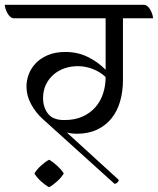

<svg xmlns="http://www.w3.org/2000/svg" viewBox="-59 -722 656 798"><path d="M119 -227Q89 -254 70 -289.5Q51 -325 51 -363Q51 -387 60 -412Q69 -437 88.5 -458Q108 -479 139 -492.5Q170 -506 213 -506Q264 -506 306.5 -485Q349 -464 380 -432V-646H0Q-9 -646 -16 -652Q-23 -658 -28 -667Q-33 -676 -36 -685.5Q-39 -695 -39 -702H538Q547 -702 554 -696Q561 -690 566 -681Q571 -672 574 -662.5Q577 -653 577 -646H452V-389Q452 -341 440 -300Q428 -259 404 -229.5Q380 -200 344 -183Q308 -166 259 -166Q241 -166 219 -171L435 26Q433 34 427.5 38Q422 42 417 42ZM208 -223Q252 -223 284 -237.5Q316 -252 337.5 -276.5Q359 -301 369.5 -333.5Q380 -366 380 -402Q356 -424 326 -435.5Q296 -447 265 -447Q235 -447 209 -438Q183 -429 163 -411.5Q143 -394 131.5 -369.5Q120 -345 120 -314Q120 -276 140.5 -249.5Q161 -223 208 -223ZM206 -1Q196 16 177.5 32.5Q159 49 145 56Q131 49 112.5 32.5Q94 16 84 -1Q94 -18 112.5 -34.5Q131 -51 145 -58Q159 -51 178 -33.5Q197 -16 206 -1Z"/></svg>

Font: Gotu
Style: Regular
Weight: 400
Designer: Sarang Kulkarni & Kailash Malviya
Foundry: Ek Type
Version: Version 2.320;hotconv 1.0.109;makeotfexe 2.5.65596; ttfautoh